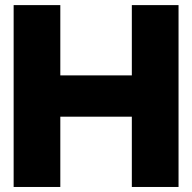

<svg xmlns="http://www.w3.org/2000/svg" viewBox="-20 -743 764 763"><path d="M34.2 -722.7H219.7V-443.4H503.9V-722.7H689.5V0H503.9V-279.3H219.7V0H34.2Z"/></svg>

Font: Giphurs Black
Style: Regular
Weight: 900
Version: Version 0.920; ttfautohint (v1.8.4.7-5d5b)